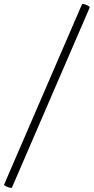

<svg xmlns="http://www.w3.org/2000/svg" viewBox="-68 -756 462 947"><path d="M-9 169Q-10 172 -20.5 169.5Q-31 167 -40 162Q-49 157 -48 155L336 -734Q338 -738 348.5 -735Q359 -732 367.5 -727Q376 -722 374 -718Z"/></svg>

Font: Cormorant Light SemiBold
Style: Italic
Weight: 600
Italic angle: -10°
Version: Version 4.000